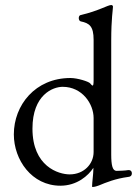

<svg xmlns="http://www.w3.org/2000/svg" viewBox="-20 -724 546 763"><path d="M229 -379C307 -379 352 -311 352 -255V-120C352 -72 313 -31 257 -31C213 -31 109 -62 109 -213C109 -347 190 -379 229 -379ZM338 -393C332 -400 288 -414 260 -414C120 -414 35 -306 35 -190C35 -89 106 14 220 14C286 14 331 -26 351 -57V-51C351 -34 346 2 346 15C346 18 345 19 349 19C355 19 369 15 373 13C402 1 438 -14 490 -21C495 -21 504 -24 504 -35C504 -47 494 -49 489 -48C479 -46 453 -45 443 -45C427 -45 422 -68 422 -110V-562C422 -652 429 -686 429 -698C428 -702 426 -704 422 -704C408 -704 373 -681 300 -664C295 -663 293 -657 293 -652C293 -646 296 -640 301 -639C335 -632 352 -620 352 -566V-408C352 -390 351 -384 348 -384C346 -384 342 -388 338 -393Z"/></svg>

Font: EB Garamond 12
Style: Regular
Weight: 400
Version: Version 0.016+